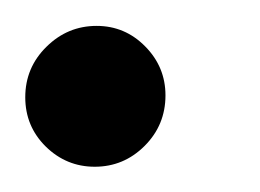

<svg xmlns="http://www.w3.org/2000/svg" viewBox="-49 -124 206 152"><path d="M26 8Q3.5 8 -12.8 -8Q-29 -24 -29 -47Q-29 -70.5 -12.2 -87Q4.5 -103.5 27.5 -103.5Q50 -103.5 66 -87.2Q82 -71 82 -48.5Q82 -25 65.5 -8.5Q49 8 26 8Z"/></svg>

Font: Anybody UltraCondensed Medium
Style: Italic
Weight: 500
Width: 1
Italic angle: -10°
Designer: Tyler Finck
Foundry: Etcetera Type Company
Version: Version 1.010; ttfautohint (v1.8.3) -l 8 -r 50 -G 200 -x 14 